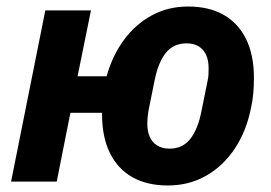

<svg xmlns="http://www.w3.org/2000/svg" viewBox="-20 -557 830 589"><path d="M495 12Q431 12 386 -13.5Q341 -39 317 -88Q293 -137 293 -207Q293 -217 293.5 -229.5Q294 -242 295 -252L325 -211H196L154 0H14L119 -525H259L218 -323H307Q325 -387 360.5 -435Q396 -483 446 -510Q496 -537 557 -537Q621 -537 666 -511.5Q711 -486 735 -437Q759 -388 759 -318Q759 -294 757 -271Q755 -248 750 -226Q736 -155 700.5 -101.5Q665 -48 612.5 -18Q560 12 495 12ZM500 -101Q540 -101 563.5 -130.5Q587 -160 598 -216L617 -310Q619 -318 619.5 -327Q620 -336 620 -349Q620 -371 612.5 -388Q605 -405 590 -414.5Q575 -424 552 -424Q512 -424 488.5 -394.5Q465 -365 454 -309L435 -215Q434 -208 433 -198.5Q432 -189 432 -176Q432 -154 439.5 -137Q447 -120 462.5 -110.5Q478 -101 500 -101Z"/></svg>

Font: IBM Plex Sans
Style: Bold Italic
Weight: 700
Italic angle: -11.31°
Designer: Mike Abbink, Paul van der Laan, Pieter van Rosmalen
Foundry: Bold Monday
Version: Version 3.201